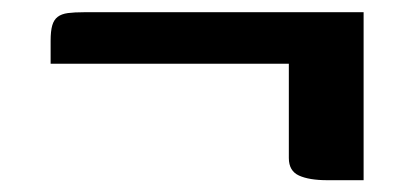

<svg xmlns="http://www.w3.org/2000/svg" viewBox="-20 -415 695 322"><path d="M528.8 -112.8Q498.5 -112.8 481.4 -120.6Q464.4 -128.4 464.4 -149.9V-308.1H64.9V-346.7Q64.9 -362.8 67.6 -372.3Q70.3 -381.8 76.7 -386.7Q83 -391.6 94 -393.1Q105 -394.5 121.1 -394.5H589.8V-112.8Z"/></svg>

Font: Tienne Black
Style: Regular
Weight: 900
Designer: vernon adams
Foundry: vernon adams
Version: Version 001.001